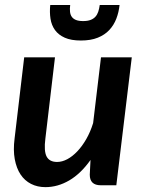

<svg xmlns="http://www.w3.org/2000/svg" viewBox="-20 -743 581 770"><path d="M508.5 -513 446.5 0H384Q340 0 340 -42.5L343 -101.5Q304 -46.5 257.8 -19.5Q211.5 7.5 162 7.5Q130 7.5 104.5 -5.5Q79 -18.5 62.5 -43.2Q46 -68 39.2 -104.5Q32.5 -141 38.5 -187.5L77 -513H200.5L162 -187.5Q155.5 -137 167 -115.2Q178.5 -93.5 209 -93.5Q229 -93.5 249.8 -104.5Q270.5 -115.5 290 -136Q309.5 -156.5 326 -185.2Q342.5 -214 353.5 -249.5L385 -513ZM304.5 -580.5Q265 -580.5 239.8 -591.8Q214.5 -603 200.5 -622.5Q186.5 -642 182.5 -668Q178.5 -694 181.5 -723H261.5Q259.5 -708 260.8 -696Q262 -684 267.8 -675.8Q273.5 -667.5 284.5 -663Q295.5 -658.5 313.5 -658.5Q331 -658.5 343 -663Q355 -667.5 362.5 -675.8Q370 -684 374 -696Q378 -708 380 -723H459.5Q456.5 -694 446.5 -668Q436.5 -642 418.2 -622.5Q400 -603 372 -591.8Q344 -580.5 304.5 -580.5Z"/></svg>

Font: Lato 2
Style: Bold Italic
Weight: 700
Italic angle: -7°
Designer: Lukasz Dziedzic with Adam Twardoch and Botio Nikoltchev
Foundry: tyPoland Lukasz Dziedzic
Version: Version 2.015; 2015-08-06; http://www.latofonts.com/